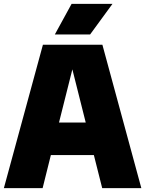

<svg xmlns="http://www.w3.org/2000/svg" viewBox="-21 -971 750 991"><path d="M506.5 0 463.5 -170.5H241.5L199 0H-1L200.5 -740H507.5L708.5 0ZM283.5 -338.5H421.5L352.5 -613ZM262 -793 348.5 -951H559.5L444 -793Z"/></svg>

Font: Encode Sans SemiCondensed Black
Style: Regular
Weight: 900
Width: 4
Designer: Multiple Designers
Foundry: Impallari Type
Version: Version 2.000